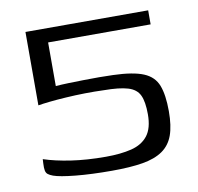

<svg xmlns="http://www.w3.org/2000/svg" viewBox="-60 -522 608 590"><g transform="rotate(-10 244.0 -227.0)"><path d="M447.5 -143.8Q447.5 -98.1 437 -69Q426.5 -40 402.6 -23.4Q378.6 -6.8 339.9 -0.3Q301.2 6.2 243.9 6.2Q179.6 6.2 130.8 1.4Q82 -3.5 62.7 -10.5Q52.5 -14.3 47.2 -18.5Q41.9 -22.6 40.4 -30.5Q38.8 -38.3 39.6 -52.3L40.3 -65.9Q75.7 -54.1 124.6 -46.7Q173.5 -39.4 232.9 -39.4Q279.3 -39.4 312.8 -47.7Q346.3 -56 364.4 -79.1Q382.4 -102.2 382.4 -145.6Q382.4 -184.8 372.7 -205.3Q363.1 -225.8 336.8 -233.7Q310.5 -241.7 261.5 -241.9Q233.8 -243 203.3 -242.5Q172.7 -242 143.8 -240.1Q114.8 -238.3 91.9 -235.8Q69 -233.3 55.8 -231V-460H438.7V-416.2H118.8V-280.1Q136 -281.5 158.8 -282.2Q181.6 -282.8 206.3 -283.3Q231 -283.7 254.9 -283.7Q278.9 -283.7 297.8 -282.9Q360.5 -280.9 392.7 -267.4Q424.8 -254 436.1 -224.2Q447.5 -194.5 447.5 -143.8Z"/></g></svg>

Font: Genos Thin
Style: Regular
Weight: 100
Designer: Robert E. Leuschke
Foundry: Robert E. Leuschke
Version: Version 1.010